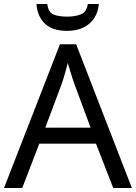

<svg xmlns="http://www.w3.org/2000/svg" viewBox="-20 -938 679 958"><path d="M545 0 459 -221H176L91 0H0L279 -717H360L638 0ZM352 -517Q349 -525 342 -546Q335 -567 328.5 -589.5Q322 -612 318 -624Q313 -604 307.5 -583.5Q302 -563 296.5 -546Q291 -529 287 -517L206 -301H432ZM473 -918Q470 -878 450.5 -848Q431 -818 397 -801Q363 -784 315 -784Q241 -784 203.5 -820.5Q166 -857 162 -918H216Q221 -877 246 -866Q271 -855 317 -855Q356 -855 384.5 -867Q413 -879 418 -918Z"/></svg>

Font: Noto Sans Oriya
Style: Regular
Weight: 400
Designer: Amélie Bonet and Sol Matas
Foundry: Google LLC
Version: Version 2.006